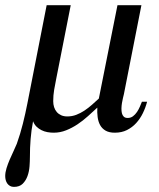

<svg xmlns="http://www.w3.org/2000/svg" viewBox="-48 -502 615 744"><path d="M522 -107.9Q516.1 -85 505.6 -63.5Q495.1 -42 479.7 -25.1Q464.4 -8.3 443.8 2Q423.3 12.2 397 12.2Q375 12.2 361.1 4.2Q347.2 -3.9 339.8 -17.6Q332.5 -31.2 330.3 -48.8Q328.1 -66.4 329.1 -85Q312 -69.3 293 -52Q273.9 -34.7 252.7 -20.5Q231.4 -6.3 208.3 2.9Q185.1 12.2 160.2 12.2Q147.9 12.2 135.7 10Q123.5 7.8 112.8 2.4Q102.1 -2.9 93.5 -11.2Q85 -19.5 80.1 -32.2Q73.2 3.4 70.6 37.1Q67.9 70.8 67.9 106.9Q67.9 122.6 66.4 142.6Q64.9 162.6 58.6 180.2Q52.2 197.8 40 210Q27.8 222.2 5.9 222.2Q-2.9 222.2 -9.3 218.5Q-15.6 214.8 -19.8 209Q-23.9 203.1 -25.9 195.6Q-27.8 188 -27.8 180.2Q-27.8 166 -22.7 149.7Q-17.6 133.3 -10.5 116.7Q-3.4 100.1 4.2 84.2Q11.7 68.4 17.1 55.2Q30.8 16.6 40.5 -22.2Q50.3 -61 58.1 -101.1L132.8 -481.9H226.1L169.9 -196.8Q165.5 -175.8 161.9 -154.3Q158.2 -132.8 158.2 -109.9Q158.2 -97.7 161.6 -86.9Q165 -76.2 171.9 -68.1Q178.7 -60.1 189 -55.4Q199.2 -50.8 212.9 -50.8Q231 -50.8 247.6 -57.1Q264.2 -63.5 279.5 -73.7Q294.9 -84 308.6 -96.2Q322.3 -108.4 335 -120.1L407.2 -481.9H500L432.1 -137.2Q430.7 -131.3 428.5 -122.3Q426.3 -113.3 424.6 -103Q422.9 -92.8 422.6 -82.3Q422.4 -71.8 424.3 -63.5Q426.3 -55.2 431.6 -50Q437 -44.9 446.8 -44.9Q458.5 -44.9 467.3 -51.5Q476.1 -58.1 482.7 -67.9Q489.3 -77.6 493.9 -88.4Q498.5 -99.1 502 -107.9Z"/></svg>

Font: Charis SIL Cyr
Style: Italic
Weight: 400
Italic angle: -11°
Foundry: SIL International
Version: Version 5.000